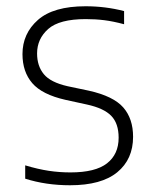

<svg xmlns="http://www.w3.org/2000/svg" viewBox="-20 -568 474 598"><path d="M198 9Q123 9 58.5 -11.5V-53Q98.5 -41 131.8 -36Q165 -31 199.5 -31Q277 -31 313.2 -59.2Q349.5 -87.5 349.5 -139Q349.5 -183.5 326.5 -207.2Q303.5 -231 250.5 -242.5L184 -257Q111 -273.5 80.5 -309Q50 -344.5 50 -399.5Q50 -463.5 98.2 -506Q146.5 -548.5 246.5 -548.5Q308.5 -548.5 366.5 -533.5V-492.5Q333 -501.5 305.5 -505Q278 -508.5 247 -508.5Q165 -508.5 130.2 -477.8Q95.5 -447 95.5 -401.5Q95.5 -362.5 116.5 -337Q137.5 -311.5 190.5 -299.5L257 -285.5Q333 -268.5 363.8 -233.5Q394.5 -198.5 394.5 -142Q394.5 -72 345.2 -31.5Q296 9 198 9Z"/></svg>

Font: Encode Sans XLt
Style: Regular
Weight: 200
Designer: Multiple Designers
Foundry: Impallari Type
Version: Version 3.002; ttfautohint (v1.8.3) -l 8 -r 50 -G 200 -x 14 